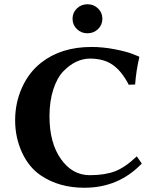

<svg xmlns="http://www.w3.org/2000/svg" viewBox="-20 -881 746 911"><path d="M344.7 -743.2Q324.2 -763.2 324.2 -792Q324.2 -820.8 344.7 -840.8Q365.2 -860.8 395 -860.8Q424.8 -860.8 445.3 -840.8Q465.8 -820.8 465.8 -792Q465.8 -763.2 445.3 -743.2Q424.8 -723.1 395 -723.1Q365.2 -723.1 344.7 -743.2ZM414.1 -658.2Q468.3 -658.2 524.7 -647.2Q581.1 -636.2 609.9 -624.5L639.2 -612.8L641.1 -609.9Q626 -545.9 621.1 -480L590.8 -479Q558.6 -542 515.9 -572.5Q473.1 -603 407.2 -603Q374 -603 342 -588.1Q310.1 -573.2 280.5 -542.7Q251 -512.2 232.9 -456.5Q214.8 -400.9 214.8 -329.1Q214.8 -203.1 269 -126.5Q323.2 -49.8 405.8 -49.8Q477.5 -49.8 525.9 -68.4Q574.2 -86.9 628.9 -139.2L652.8 -105Q542 10.3 379.9 9.8Q260.7 9.8 174.8 -47.9Q116.7 -86.9 84.2 -158Q51.8 -229 51.8 -310.1Q51.8 -393.1 84.5 -465.6Q117.2 -538.1 175.8 -584Q271 -658.2 414.1 -658.2Z"/></svg>

Font: Linux Biolinum O
Style: Bold
Weight: 700
Designer: Philipp H. Poll
Foundry: Philipp H. Poll
Version: Version 1.3.2